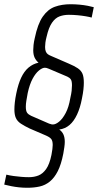

<svg xmlns="http://www.w3.org/2000/svg" viewBox="-29 -716 463 907"><path d="M100 171Q80 171 61 169Q42 167 24.5 163.5Q7 160 -9 156L1 109Q17 113 35.5 115.5Q54 118 72.5 119.5Q91 121 108 121Q132 121 152.5 113Q173 105 189 82.5Q205 60 214 16Q217 0 218.5 -11.5Q220 -23 220 -31Q220 -52 212 -60.5Q204 -69 190 -75L111 -109Q86 -121 69.5 -132Q53 -143 46 -158.5Q39 -174 39 -199Q39 -213 41 -232Q43 -251 48 -275Q57 -319 71 -349Q85 -379 105.5 -396.5Q126 -414 153 -420Q141 -430 134.5 -444Q128 -458 128 -479Q128 -490 129.5 -504Q131 -518 135 -535Q149 -603 173 -637.5Q197 -672 230 -684Q263 -696 304 -696Q326 -696 347 -694Q368 -692 386 -688.5Q404 -685 414 -682L404 -633Q394 -636 376.5 -639Q359 -642 338 -644Q317 -646 296 -646Q272 -646 252 -638.5Q232 -631 216.5 -608.5Q201 -586 191 -542Q187 -527 185.5 -515Q184 -503 184 -494Q184 -481 187.5 -472.5Q191 -464 197.5 -459.5Q204 -455 214 -451L297 -415Q323 -404 338.5 -393.5Q354 -383 360.5 -368Q367 -353 367 -325Q367 -311 365 -292.5Q363 -274 358 -250Q350 -207 335 -175Q320 -143 299.5 -125.5Q279 -108 251 -104Q264 -95 270.5 -81Q277 -67 277 -46Q277 -35 275 -21Q273 -7 270 10Q260 61 244 92.5Q228 124 206.5 141.5Q185 159 158.5 165Q132 171 100 171ZM221 -128Q234 -128 250.5 -141.5Q267 -155 281.5 -182.5Q296 -210 303 -252Q308 -274 309.5 -287.5Q311 -301 311 -313Q311 -333 305.5 -341Q300 -349 289 -354L202 -391Q195 -394 191 -395Q187 -396 183 -396Q171 -396 155 -383Q139 -370 125 -344Q111 -318 102 -277Q98 -255 95.5 -240Q93 -225 93 -212Q93 -192 99 -183.5Q105 -175 118 -169L203 -132Q211 -129 215 -128.5Q219 -128 221 -128Z"/></svg>

Font: Saira ExtraCondensed Light
Style: Italic
Weight: 300
Width: 2
Italic angle: -12°
Designer: Hector Gatti with collaboration of the Omnibus-Type team
Foundry: Omnibus-Type
Version: Version 1.101